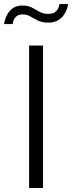

<svg xmlns="http://www.w3.org/2000/svg" viewBox="-56 -937 359 957"><path d="M89.1 0V-710H158.5V0ZM184.3 -824.2Q154.6 -824.2 133.8 -834.4Q112.9 -844.6 95.6 -854.8Q78.2 -865 56.5 -865Q34.8 -865 24.2 -854.2Q13.5 -843.3 10.2 -831.3Q6.9 -819.3 6.9 -817H-35.6Q-35.6 -821.8 -31.7 -836.6Q-27.8 -851.3 -18 -868Q-8.2 -884.8 9.5 -897.1Q27.2 -909.4 55.7 -909.4Q83.8 -909.4 103 -899.2Q122.2 -889 140.7 -878.4Q159.2 -867.9 183.5 -867.9Q210.1 -867.9 221.8 -879.2Q233.4 -890.6 236.9 -902.6Q240.4 -914.6 240.4 -916.6H283Q283 -911.5 279.1 -896.9Q275.2 -882.4 264.3 -865.5Q253.5 -848.5 234.2 -836.4Q214.9 -824.2 184.3 -824.2Z"/></svg>

Font: Raleway Thin
Style: Regular
Weight: 100
Designer: Matt McInerney, Pablo Impallari, Rodrigo Fuenzalida
Foundry: Matt McInerney, Pablo Impallari, Rodrigo Fuenzalida
Version: Version 4.026